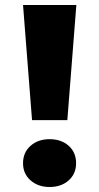

<svg xmlns="http://www.w3.org/2000/svg" viewBox="-20 -720 397 767"><path d="M72 -700H285L249 -240H108ZM72 -68Q72 -111 102 -137.5Q132 -164 178 -164Q225 -164 254.5 -137.5Q284 -111 284 -68Q284 -26 254.5 0.5Q225 27 178 27Q132 27 102 0.5Q72 -26 72 -68Z"/></svg>

Font: Jost* Heavy
Style: Regular
Weight: 800
Version: Version 3.7